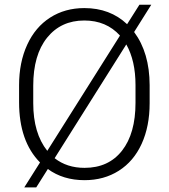

<svg xmlns="http://www.w3.org/2000/svg" viewBox="-20 -755 717 815"><path d="M615.2 -316.9Q615.2 -218.8 581.3 -144.5Q547.4 -70.3 484.4 -30.3Q421.4 9.8 338.9 9.8Q248 9.8 183.1 -37.6L133.8 40.5H83L149.9 -65.4Q61 -155.3 61 -321.3V-393.1Q61 -490.2 95.5 -565.2Q129.9 -640.1 192.9 -680.4Q255.9 -720.7 337.9 -720.7Q447.3 -720.7 519.5 -652.3L571.8 -734.9H622.1L549.3 -619.1Q614.7 -531.2 615.2 -394ZM121.1 -316.9Q121.1 -189.5 180.7 -114.7L489.3 -604Q431.2 -668 337.9 -668Q238.8 -668 179.9 -595Q121.1 -522 121.1 -391.1ZM555.2 -394Q555.2 -497.1 516.1 -566.4L211.9 -83.5Q264.2 -42.5 338.9 -42.5Q440.9 -42.5 498 -115.5Q555.2 -188.5 555.2 -318.8Z"/></svg>

Font: Roboto Light
Style: Regular
Weight: 300
Designer: Google
Version: Version 2.134; 2016; ttfautohint (v1.6)